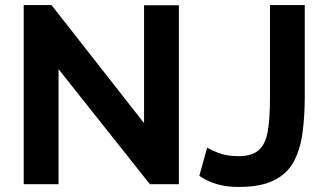

<svg xmlns="http://www.w3.org/2000/svg" viewBox="-20 -730 1294 761"><path d="M212 -456V0H74V-710H184L551 -242V-709H689V0H574ZM801 -145Q814 -136 847 -123.5Q880 -111 925 -111Q978 -111 1005 -134.5Q1032 -158 1041 -208Q1050 -258 1050 -338V-710H1188V-349Q1188 -269 1179 -203Q1170 -137 1144 -89Q1118 -41 1065.5 -15Q1013 11 926 11Q878 11 840 0Q802 -11 770 -33Z"/></svg>

Font: Raleway
Style: Bold
Weight: 700
Designer: Matt McInerney, Pablo Impallari, Rodrigo Fuenzalida
Foundry: Matt McInerney, Pablo Impallari, Rodrigo Fuenzalida
Version: Version 4.026